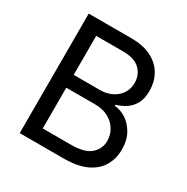

<svg xmlns="http://www.w3.org/2000/svg" viewBox="-166 -870 985 1012"><g transform="rotate(30 327.0 -364.0)"><path d="M87.9 0V-727.5H345.7Q421.9 -727.5 471.4 -701.4Q521 -675.3 545.2 -631.6Q569.3 -587.9 569.3 -534.7Q569.3 -487.8 552.7 -457.3Q536.1 -426.8 509 -408.7Q481.9 -390.6 450.2 -381.8V-375Q484.4 -373 518.3 -351.6Q552.2 -330.1 575 -290.5Q597.7 -251 597.7 -193.8Q597.7 -139.2 572.5 -95.2Q547.4 -51.3 493.7 -25.6Q439.9 0 354 0ZM180.7 -82H351.6Q436.5 -82 472.4 -114.7Q508.3 -147.5 508.3 -194.8Q508.3 -231.4 489.7 -262.2Q471.2 -293 437.3 -311.5Q403.3 -330.1 356.4 -330.1H180.7ZM180.7 -408.2H340.8Q379.9 -408.2 411.6 -423.6Q443.4 -439 461.9 -467Q480.5 -495.1 480.5 -532.7Q480.5 -580.1 447.5 -612.8Q414.6 -645.5 343.8 -645.5H180.7Z"/></g></svg>

Font: Adwaita Sans
Style: Regular
Weight: 400
Designer: Rasmus Andersson
Foundry: rsms
Version: Version 4.001;git-9221beed3